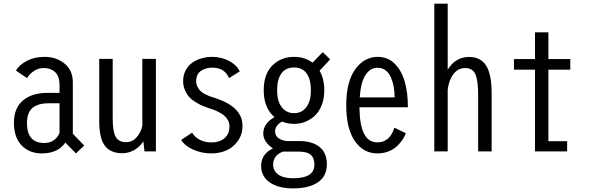

<svg xmlns="http://www.w3.org/2000/svg" viewBox="-20 -820 3190 1040"><path d="M391.5 11 334 -47.5Q293 11 206.5 11Q139.5 11 97.5 -32Q55.5 -75 55.5 -155.5Q55.5 -234 104 -275.5Q152.5 -317 238.5 -317H302.5V-360Q302.5 -406.5 279 -429Q255.5 -451.5 216.5 -451.5Q187.5 -451.5 163.5 -435.2Q139.5 -419 126.5 -397L66.5 -437.5Q84.5 -469 125.8 -490.5Q167 -512 221.5 -512Q285 -512 329.8 -475.5Q374.5 -439 374.5 -373.5V-95.5L436 -32ZM220 -45.5Q250.5 -45.5 271.8 -60.8Q293 -76 302.5 -100.5V-260.5H242.5Q185.5 -260.5 155.8 -235.2Q126 -210 126 -153.5Q126 -45.5 220 -45.5Z M641.5 10Q580 10 548.8 -29.5Q517.5 -69 517.5 -164.5V-501H590.5V-177Q590.5 -107.5 606.8 -78.8Q623 -50 662.5 -50Q698.5 -50 722.2 -79Q746 -108 751 -140V-501H824.5V0H762.5L756.5 -54.5Q737 -24 706.8 -7Q676.5 10 641.5 10Z M1125.5 11Q1072.5 11 1026.5 -9.5Q980.5 -30 961.5 -62L1020.5 -101.5Q1035 -76.5 1063 -62.5Q1091 -48.5 1125.5 -48.5Q1169 -48.5 1196 -71.2Q1223 -94 1223 -137.5Q1223 -154.5 1214.2 -169.5Q1205.5 -184.5 1194.5 -194Q1183.5 -203.5 1165.8 -212.5Q1148 -221.5 1137.8 -225.2Q1127.5 -229 1112 -234Q1092.5 -240.5 1078.5 -246.2Q1064.5 -252 1042.5 -265Q1020.5 -278 1006.8 -292.5Q993 -307 982.5 -330.2Q972 -353.5 972 -380.5Q972 -413.5 985.8 -439.5Q999.5 -465.5 1022.5 -481Q1045.5 -496.5 1072.5 -504.2Q1099.5 -512 1128 -512Q1180.5 -512 1222.5 -489Q1264.5 -466 1278.5 -433L1220.5 -397Q1197 -453.5 1130 -453.5Q1092.5 -453.5 1067.5 -435.5Q1042.5 -417.5 1042.5 -380Q1042.5 -363.5 1049.8 -349.5Q1057 -335.5 1066.2 -326.8Q1075.5 -318 1090.2 -310.2Q1105 -302.5 1114 -299.2Q1123 -296 1136 -292Q1293.5 -244 1293.5 -139.5Q1293.5 -91.5 1268.5 -56.5Q1243.5 -21.5 1206.2 -5.2Q1169 11 1125.5 11Z M1602 -56Q1671 -56 1710.8 -24.2Q1750.5 7.5 1750.5 69.5Q1750.5 135 1701.5 167.8Q1652.5 200.5 1568.5 200.5Q1487.5 200.5 1441 168Q1394.5 135.5 1394.5 78Q1394.5 15 1458.5 -16.5Q1436 -30.5 1421 -51.2Q1406 -72 1406 -97Q1406 -151.5 1467 -185.5Q1408.5 -235 1408.5 -331Q1408.5 -419 1455.5 -465.5Q1502.5 -512 1573 -512Q1631 -512 1673 -480.5L1728 -537.5L1768.5 -498.5L1711 -437Q1736.5 -393 1736.5 -331Q1736.5 -286 1722.5 -250.2Q1708.5 -214.5 1685.2 -193Q1662 -171.5 1633.2 -160.2Q1604.5 -149 1573 -149Q1537.5 -149 1507.5 -161.5Q1470 -140 1470 -108.5Q1470 -83 1491.5 -69.5Q1513 -56 1540 -56ZM1573 -207Q1615 -207 1639.5 -239.8Q1664 -272.5 1664 -331Q1664 -390 1640.8 -422.2Q1617.5 -454.5 1573 -454.5Q1527.5 -454.5 1504.2 -422.2Q1481 -390 1481 -331Q1481 -272.5 1505.8 -239.8Q1530.5 -207 1573 -207ZM1459.5 71.5Q1459.5 105.5 1487.5 125.5Q1515.5 145.5 1568.5 145.5Q1683 145.5 1683 72Q1683 36 1663.2 18.5Q1643.5 1 1594 1H1513Q1459.5 21.5 1459.5 71.5Z M2178 -98.5Q2173 -82.5 2161.8 -65.2Q2150.5 -48 2132.2 -30Q2114 -12 2085.8 -0.5Q2057.5 11 2024.5 11Q1948.5 11 1902 -56Q1855.5 -123 1855.5 -250.5Q1855.5 -377.5 1904.2 -444.8Q1953 -512 2026 -512Q2079.5 -512 2116.8 -476Q2154 -440 2171.8 -379.5Q2189.5 -319 2189.5 -239H1927Q1928 -144 1951.5 -96.5Q1975 -49 2024.5 -49Q2045.5 -49 2062.5 -57Q2079.5 -65 2090 -78Q2100.5 -91 2106.5 -103.5Q2112.5 -116 2115.5 -128.5ZM2025.5 -453Q1985 -453 1959.5 -413.2Q1934 -373.5 1928.5 -292.5H2117.5Q2117.5 -322 2112.8 -348.8Q2108 -375.5 2098 -399.8Q2088 -424 2069.2 -438.5Q2050.5 -453 2025.5 -453Z M2332.5 0V-800H2405V-442.5Q2447 -511.5 2521.5 -511.5Q2583 -511.5 2613 -465Q2643 -418.5 2643 -315.5V0H2570V-304.5Q2570 -382.5 2555.2 -417Q2540.5 -451.5 2499 -451.5Q2461.5 -451.5 2436.2 -418.8Q2411 -386 2405 -334V0Z M2950.5 -55H3052V0H2878V-442.5H2764V-500H2878V-645H2950.5V-500H3069V-442.5H2950.5Z"/></svg>

Font: League Mono Condensed Light
Style: Regular
Weight: 300
Width: 1
Designer: Tyler Finck
Foundry: The League of Moveable Type / Tyler Finck
Version: Version 2.210